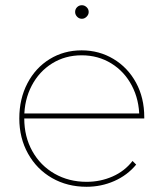

<svg xmlns="http://www.w3.org/2000/svg" viewBox="-20 -713 627 736"><path d="M312 3Q238 3 179.5 -30.5Q121 -64 87.5 -124Q54 -184 54 -259Q54 -334 85 -393.5Q116 -453 170.5 -486.5Q225 -520 293 -520Q360 -520 415 -487Q470 -454 501.5 -396Q533 -338 533 -264Q533 -263 533 -261.5Q533 -260 533 -259H65V-278H522L514 -263Q514 -330 485.5 -384.5Q457 -439 406.5 -470Q356 -501 293 -501Q230 -501 180 -470Q130 -439 101.5 -384.5Q73 -330 73 -263V-259Q73 -189 104 -133.5Q135 -78 189.5 -47Q244 -16 312 -16Q365 -16 411.5 -36.5Q458 -57 488 -96L502 -82Q468 -41 418 -19Q368 3 312 3ZM294 -641Q283 -641 275.5 -649Q268 -657 268 -667Q268 -678 275.5 -685.5Q283 -693 294 -693Q304 -693 312 -685.5Q320 -678 320 -667Q320 -657 312 -649Q304 -641 294 -641Z"/></svg>

Font: Montserrat
Style: Regular
Weight: 400
Designer: Julieta Ulanovsky
Foundry: Julieta Ulanovsky
Version: Version 8.000